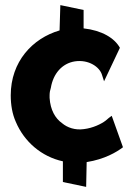

<svg xmlns="http://www.w3.org/2000/svg" viewBox="-20 -614 523 751"><path d="M461 -38 417 -161 406 -153C401 -149 397 -145 393 -142C376 -129 343 -113 308 -109C274 -104 243 -115 223 -132C196 -151 177 -184 174 -231V-242C174 -252 176 -262 179 -271C188 -325 222 -366 273 -374C327 -382 370 -352 379 -321L387 -296L449 -427C428 -465 379 -495 307 -503V-575L216 -594L213 -495C107 -464 22 -373 22 -241C22 -204 28 -168 42 -137C75 -59 143 -1 226 17V98L317 117L319 20C389 9 436 -19 461 -38Z"/></svg>

Font: Bluebird
Style: SfBdNrw
Weight: 700
Designer: Jasper
Foundry: Cannot Into Space Fonts
Version: Version 0.98